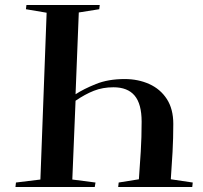

<svg xmlns="http://www.w3.org/2000/svg" viewBox="-20 -750 816 770"><path d="M283 -372Q315 -393 364.5 -413Q414 -433 480 -433Q534 -433 578.5 -413Q623 -393 649 -353Q675 -313 675 -253Q675 -196 672 -140.5Q669 -85 665 -31L753 -18L751 0H454L456 -18L537 -31Q541 -85 544.5 -142Q548 -199 548 -262Q548 -333 520 -366.5Q492 -400 435 -400Q392 -400 356.5 -386Q321 -372 283 -346L270 -30L363 -18L360 0H42L44 -18L142 -30L167 -699L84 -713L86 -730H380L378 -713L296 -700Z"/></svg>

Font: Literata 72pt SemiBold
Style: Italic
Weight: 600
Italic angle: -2°
Designer: Latin by Veronika Burian and Jose Scaglione. Greek by Irene Vlachou. Cyrillic by Vera Evstafieva
Foundry: TypeTogether
Version: Version 3.002